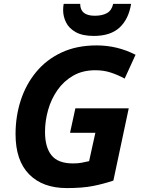

<svg xmlns="http://www.w3.org/2000/svg" viewBox="-20 -959 730 989"><path d="M324.2 9.8Q199.7 9.8 129.9 -61.3Q60.1 -132.3 60.1 -268.1Q60.1 -359.4 86.7 -441.7Q113.3 -523.9 166 -587.9Q218.8 -651.9 296.9 -688.5Q375 -725.1 478 -725.1Q584.5 -725.1 678.2 -676.8L622.1 -554.2Q586.4 -573.7 550 -585.4Q513.7 -597.2 471.2 -597.2Q405.3 -597.2 356.7 -569.1Q308.1 -541 275.9 -494.9Q243.7 -448.7 227.8 -392.6Q211.9 -336.4 211.9 -279.8Q211.9 -200.2 245.6 -158.7Q279.3 -117.2 356 -117.2Q380.9 -117.2 399.4 -120.6Q418 -124 439 -128.9L471.2 -274.9H340.8L368.2 -400.9H643.1L564 -28.8Q515.1 -12.2 460.4 -1.2Q405.8 9.8 324.2 9.8ZM462.9 -773.9Q404.8 -773.9 370.1 -793.5Q335.4 -813 320.3 -843.5Q305.2 -874 305.2 -906.7Q305.2 -925.8 308.1 -939H393.1Q393.1 -877.9 468.3 -877.9Q506.3 -877.9 530.8 -891.4Q555.2 -904.8 563 -939H655.3Q642.6 -860.4 595.9 -817.1Q549.3 -773.9 462.9 -773.9Z"/></svg>

Font: Open Sans
Style: Bold Italic
Weight: 700
Italic angle: -12°
Designer: Monotype Design Team
Foundry: Monotype Imaging Inc.
Version: Version 3.003; ttfautohint (v1.8.4)